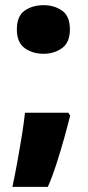

<svg xmlns="http://www.w3.org/2000/svg" viewBox="-20 -580 337 739"><path d="M44.9 -466.8Q44.9 -518.1 75 -539.1Q105 -560.1 147.9 -560.1Q188.5 -560.1 218.8 -539.1Q249 -518.1 249 -466.8Q249 -416.5 218.8 -394.8Q188.5 -373 147.9 -373Q105 -373 75 -394.8Q44.9 -416.5 44.9 -466.8ZM243.2 -146 250 -134.8Q241.2 -99.1 227.3 -49.1Q213.4 1 197 51.5Q180.7 102.1 164.1 139.2H27.8Q37.6 93.3 46.9 42.5Q56.2 -8.3 64 -57.1Q71.8 -106 76.2 -146Z"/></svg>

Font: Open Sans ExtraBold
Style: Regular
Weight: 800
Designer: Monotype Design Team
Foundry: Monotype Imaging Inc.
Version: Version 3.003; ttfautohint (v1.8.4)